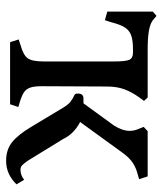

<svg xmlns="http://www.w3.org/2000/svg" viewBox="28 -547 532 628"><g transform="rotate(90 294.0 -233.0)"><path d="M109 -28 127 -34Q160 -43 170.5 -57.5Q181 -72 181 -110V-340Q181 -378 175.5 -390Q170 -402 152 -402H143Q112 -402 95.5 -396Q79 -390 69.5 -375Q60 -360 52 -328L46 -310L18 -318V-467L32 -479L46 -467Q58 -458 81 -454Q104 -450 142 -450H299L310 -438L299 -423Q281 -398 272 -373.5Q263 -349 263 -317L262 -104Q262 -79 266.5 -66Q271 -53 281 -46Q291 -39 313 -32L330 -27L321 0H118ZM395 -69 332 -174Q322 -190 313.5 -197Q305 -204 290 -211Q286 -213 286 -222Q286 -240 302 -240H318L390 -339Q408 -367 408 -391Q408 -407 401 -422L395 -437L409 -450H557L566 -422L549 -417Q529 -412 513 -401.5Q497 -391 482 -371L379 -229Q418 -209 435 -173L505 -59Q514 -46 520 -40Q526 -34 535 -34Q553 -34 568 -46L583 -21Q550 13 506 13Q469 13 444.5 -7Q420 -27 395 -69Z"/></g></svg>

Font: Kurale
Style: Regular
Weight: 400
Designer: Eduardo Rodriguez Tunni
Foundry: Eduardo Rodriguez Tunni
Version: Version 2.000